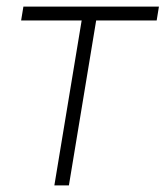

<svg xmlns="http://www.w3.org/2000/svg" viewBox="-20 -561 501 581"><path d="M144.5 0 227.1 -499H43.9L50.8 -541H460.9L454.1 -499H271L188.5 0Z"/></svg>

Font: Inter 17pt ExtraLight
Style: Italic
Weight: 250
Italic angle: -9.3988°
Version: Version 4.001;git-66647c0bb